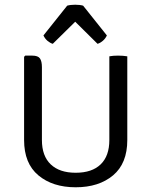

<svg xmlns="http://www.w3.org/2000/svg" viewBox="-20 -781 640 813"><path d="M519 -188Q519 -89 458.8 -38.5Q398.5 12 300.5 12Q203 12 142.5 -38.5Q82 -89 82 -188V-540.5L87 -545.5H116.5Q141 -545.5 149.2 -533.5Q157.5 -521.5 157.5 -496.5V-188Q157.5 -120.5 194.8 -85Q232 -49.5 300.5 -49.5Q369.5 -49.5 406.2 -85Q443 -120.5 443 -188V-542.5Q450.5 -544 460.2 -544.8Q470 -545.5 479.5 -545.5Q489.5 -545.5 500 -544.8Q510.5 -544 519 -542.5ZM332 -757 432.5 -631Q426.5 -617.5 415.2 -608Q404 -598.5 393 -595.5L298.5 -689L203.5 -595.5Q192.5 -598.5 181.2 -608Q170 -617.5 164 -631L264.5 -757Q271 -759 280 -760Q289 -761 298.5 -761Q307.5 -761 316.5 -760Q325.5 -759 332 -757Z"/></svg>

Font: Signika SC
Style: Regular
Weight: 300
Designer: Anna Giedryś
Foundry: Anna Giedryś
Version: Version 2.000